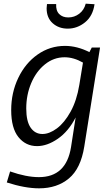

<svg xmlns="http://www.w3.org/2000/svg" viewBox="-20 -787 612 1046"><path d="M480 -528H525L439 12Q420 131 355.5 185Q291 239 193 239Q116 239 17 207L35 147Q123 178 192 178Q341 178 367 14L392 -147Q353 -71 295 -31Q237 9 182 9Q120 9 80.5 -40Q41 -89 41 -187Q41 -282 79.5 -362.5Q118 -443 185 -490Q252 -537 334 -537Q400 -537 467 -503ZM412 -324 432 -446Q381 -475 332 -475Q273 -475 225 -436.5Q177 -398 150 -334Q123 -270 123 -196Q123 -126 147 -91.5Q171 -57 211 -57Q249 -57 290 -87.5Q331 -118 364.5 -178.5Q398 -239 412 -324ZM234 -742Q234 -749 236 -765H286Q284 -729 302.5 -710.5Q321 -692 352 -692Q385 -692 411.5 -712Q438 -732 447 -767L495 -764Q486 -700 443.5 -665.5Q401 -631 349 -631Q300 -631 267 -660.5Q234 -690 234 -742Z"/></svg>

Font: Bitter Pro
Style: Italic
Weight: 400
Italic angle: -9°
Designer: Sol Matas, and Bitter project Authors
Foundry: Sol Matas
Version: Version 1.010